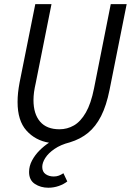

<svg xmlns="http://www.w3.org/2000/svg" viewBox="-20 -676 640 922"><path d="M212.2 225.5Q175.1 225.5 147.3 207.1Q119.6 188.8 119.6 149.8Q119.6 121.1 134 94.4Q148.3 67.7 170.5 45.7Q192.6 23.8 215.4 9.3Q149.3 -1.7 106.9 -49.2Q64.4 -96.6 64.4 -185.9Q64.4 -209.6 66.8 -231.5Q69.2 -253.5 73.9 -278.9L149.5 -656.3H227.3L151.5 -276.6Q146.3 -254.1 143.5 -234.1Q140.8 -214.1 140.8 -195.4Q140.8 -128.8 172.5 -92Q204.1 -55.2 265.5 -55.2Q303 -55.2 335.1 -73.7Q367.2 -92.2 392.2 -135.5Q417.1 -178.7 431.6 -252L511.9 -656.3H588.3L506 -244Q491 -169 465.5 -118.7Q439.9 -68.4 403 -38.1Q366.1 -7.8 315.4 7.5Q271.2 18.8 241.7 39.2Q212.1 59.5 197.5 82.5Q182.9 105.5 182.9 125.6Q182.9 148.8 199 160.2Q215.1 171.5 238.1 171.5Q251.8 171.5 262.7 167.3Q273.6 163.1 284.5 155.9L303.1 195.3Q286.1 208.7 262.1 217.1Q238 225.5 212.2 225.5Z"/></svg>

Font: SourceCodeVF
Style: Italic
Weight: 200
Italic angle: -11°
Monospace: yes
Designer: Paul D. Hunt, Teo Tuominen
Foundry: Adobe
Version: Version 1.026;hotconv 1.1.0;makeotfexe 2.6.0